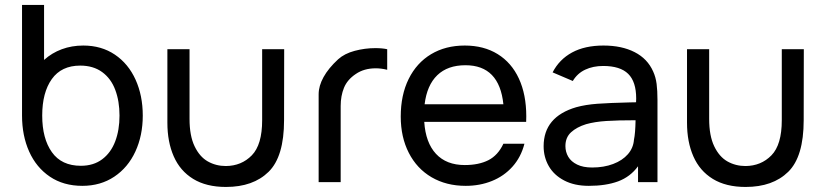

<svg xmlns="http://www.w3.org/2000/svg" viewBox="-20 -740 3356 780"><path d="M560 -270.5Q560 -189.5 530 -124.5Q500 -59.5 444.2 -22.2Q388.5 15 314.5 15Q238 15 182.8 -22.2Q127.5 -59.5 98.5 -124.2Q69.5 -189 69.5 -270.5V-720H159V-496.5Q190.5 -525 231 -540Q271.5 -555 318.5 -555Q392 -555 446.8 -518Q501.5 -481 530.8 -416.2Q560 -351.5 560 -270.5ZM465.5 -270.5Q465.5 -329 448.2 -375Q431 -421 395 -447.2Q359 -473.5 306 -473.5Q229.5 -473.5 190.5 -418.8Q151.5 -364 151.5 -270.5Q151.5 -177 190.8 -121.8Q230 -66.5 308.5 -66.5Q360 -66.5 395.2 -93Q430.5 -119.5 448 -165.5Q465.5 -211.5 465.5 -270.5Z M1134.5 -540 1134 -252Q1134 -103.5 1071.2 -42Q1008.5 19.5 898 19.5Q818 19.5 764.8 -13.2Q711.5 -46 685.8 -104.8Q660 -163.5 660 -241.5V-540H750V-257Q750 -188.5 770.5 -145.8Q791 -103 824.2 -84.2Q857.5 -65.5 897.5 -65.5Q961 -66 1003 -109Q1045 -152 1045 -251.5V-540Z M1504.5 -544.5Q1533.5 -544.5 1553 -540V-456.5Q1529 -462.5 1506.5 -462.5Q1459 -462.5 1425.5 -439.5Q1391 -416.5 1377.5 -383.5Q1364 -350.5 1364 -309.5V0H1274.5V-357Q1274.5 -391 1294.5 -427Q1314.5 -463 1353.5 -499Q1379.5 -522.5 1421 -533.5Q1462.5 -544.5 1504.5 -544.5Z M1703.5 -245Q1709 -160.5 1751.2 -115Q1793.5 -69.5 1868 -69.5Q1925 -69.5 1964 -89.2Q2003 -109 2025 -156H2110.5Q2096.5 -101.5 2062 -63Q2027.5 -24.5 1978.5 -4.8Q1929.5 15 1872 15Q1793 15 1733.2 -20Q1673.5 -55 1640.8 -119Q1608 -183 1608 -266.5Q1608 -354 1640.2 -419.2Q1672.5 -484.5 1731.2 -519.8Q1790 -555 1868 -555Q1945.5 -555 2001.8 -520.2Q2058 -485.5 2088 -420.8Q2118 -356 2118 -267Q2118 -252.5 2117.5 -245ZM1705 -316.5H2025Q2008.5 -475 1871 -475Q1798.5 -475 1756.5 -434.5Q1714.5 -394 1705 -316.5Z M2651 -334V0H2572V-64.5Q2540.5 -21.5 2491 -3.2Q2441.5 15 2372 15Q2313.5 15 2272 -6.8Q2230.5 -28.5 2209.5 -65Q2188.5 -101.5 2188.5 -146Q2188.5 -265.5 2321 -304.5Q2359 -315 2407.5 -318.5Q2456 -322 2539 -324L2564 -324.5Q2564.5 -330 2564.5 -340Q2564.5 -408 2532 -440Q2499.5 -472 2430.5 -472Q2389.5 -472 2357.5 -457Q2325.5 -442 2307 -411L2225 -446Q2252 -498.5 2304 -526.8Q2356 -555 2431.5 -555Q2506 -555 2558.2 -528.2Q2610.5 -501.5 2633.5 -449.5Q2644 -426.5 2647.5 -399Q2651 -371.5 2651 -334ZM2555.5 -172.5Q2561 -198 2562 -251.5Q2490.5 -251.5 2443.5 -248.5Q2396.5 -245.5 2361 -235.5Q2322.5 -223.5 2299.8 -202.5Q2277 -181.5 2277 -146.5Q2277 -123 2288.5 -103.2Q2300 -83.5 2324.5 -71.5Q2349 -59.5 2385.5 -59.5Q2433 -59.5 2470.8 -73.8Q2508.5 -88 2530.8 -113.5Q2553 -139 2555.5 -172.5Z M3245.5 -540 3245 -252Q3245 -103.5 3182.2 -42Q3119.5 19.5 3009 19.5Q2929 19.5 2875.8 -13.2Q2822.5 -46 2796.8 -104.8Q2771 -163.5 2771 -241.5V-540H2861V-257Q2861 -188.5 2881.5 -145.8Q2902 -103 2935.2 -84.2Q2968.5 -65.5 3008.5 -65.5Q3072 -66 3114 -109Q3156 -152 3156 -251.5V-540Z"/></svg>

Font: CCSD_manrope Medium
Style: Regular
Weight: 500
Designer: Mikhail Sharanda
Foundry: Mikhail Sharanda
Version: Version 4.503